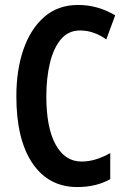

<svg xmlns="http://www.w3.org/2000/svg" viewBox="-20 -745 509 775"><path d="M303 -622Q256 -622 226 -586.5Q196 -551 181.5 -490.5Q167 -430 167 -356Q167 -230 204.5 -161.5Q242 -93 309 -93Q340 -93 369 -102.5Q398 -112 425 -127V-22Q369 10 292 10Q176 10 111 -86Q46 -182 46 -357Q46 -462 74.5 -545Q103 -628 158.5 -676.5Q214 -725 295 -725Q375 -725 445 -683L409 -586Q385 -603 358.5 -612.5Q332 -622 303 -622Z"/></svg>

Font: Noto Sans Thai Looped ExtraCondensed SemiBold
Style: Regular
Weight: 600
Width: 2
Designer: Sasikarn Vongin, Ben Mitchell
Foundry: The Fontpad Ltd
Version: Version 1.001; ttfautohint (v1.8.4.7-5d5b)